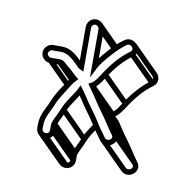

<svg xmlns="http://www.w3.org/2000/svg" viewBox="-57 -566 527 534"><g transform="rotate(10 207.0 -299.0)"><path d="M173.5 -509.5C159.3 -509.5 148.5 -497.4 148.5 -484V-389.2C135.9 -401.7 117.6 -418.5 94 -418.5H68C54.4 -418.5 42.5 -406.6 42.5 -393C42.5 -379.4 54.4 -367.5 68 -367.5H93.9C95.1 -367.1 101 -362.2 106.5 -358C114.3 -352.1 121.7 -343.7 131.2 -335.2C127.5 -330.2 123.7 -324.1 119.8 -318.2C108.1 -301.6 95.2 -282.4 87 -260.7C79.6 -242.3 64.5 -223.3 64.5 -193V-184C64.5 -169.5 76.3 -158.5 90.5 -158.5C104.9 -158.5 115.5 -169.9 115.5 -184V-193C115.5 -197 115.5 -199.9 116.2 -201.7C120.7 -213.6 129.4 -229 135 -243.3C141.6 -260.4 153.6 -274.4 164.8 -293C167.2 -289.5 169.5 -286.1 171.7 -283C183.6 -263 203.3 -239.6 213.5 -222.2C221.6 -208.5 234 -192 242.9 -179.6C261.8 -153.1 304.6 -183.7 283.9 -209.6C269.2 -229.2 260.1 -246.5 243.9 -267.6C234.8 -279.5 222.7 -298.4 214.2 -311.2L204.5 -325C215.7 -334.1 223.6 -347.9 230.8 -358.9C247.6 -384.8 268.3 -409 292.3 -425.9C320.6 -444.7 286 -484.7 260.5 -466C246.4 -455.7 233.7 -445.4 221.3 -429.8C214.7 -422.4 207.1 -414 199.5 -404.2V-484C199.5 -497.9 187.3 -509.5 173.5 -509.5ZM57.5 -393C57.5 -397.9 63.1 -403.5 68 -403.5H94C110.5 -403.5 125.7 -390.7 138.7 -377.8C143.2 -373.3 147 -368.1 152.7 -365.3L163.5 -360V-484C163.5 -489.6 168.3 -494.5 173.5 -494.5C178.8 -494.5 184.5 -489.3 184.5 -484L184.5 -347.3L198.7 -375.6C205.8 -389.9 221.2 -407.2 232.6 -420C244 -432.9 255.5 -443.6 269.5 -454C279.6 -461.5 294.1 -446.4 283.3 -437.9C258 -420 235.7 -393.9 218.2 -367.1C209.2 -353.2 201.3 -339.5 190.4 -333.6L183 -329.6L201.8 -302.8C210.1 -290.9 222.4 -271 232.1 -258.4C247.3 -238.7 256.5 -221.2 272.1 -200.4C280.5 -189.9 262.9 -179.6 254.9 -188.6C245 -202.5 234 -217 226.5 -229.8C215.1 -249.1 195.6 -272.2 184.4 -290.9C180.3 -297.1 175.5 -303.9 170.1 -311.4L162.8 -321.4L157.3 -310.4C147.2 -290.2 130.4 -272.6 121 -248.7C115.8 -235.3 107.8 -221.3 102 -206.8C100.7 -203.1 100.5 -198.4 100.5 -193V-184C100.5 -177.4 96.5 -173.5 90.5 -173.5C84.3 -173.5 79.5 -177.8 79.5 -184V-193C79.5 -218.2 92.4 -233.1 101 -255.3C108.5 -274.6 121 -291 132.4 -310.1C140.6 -323.7 144.2 -327.7 153.4 -336.8C140.5 -346.5 130.1 -359 115.5 -370C112 -372.7 104.6 -382.5 94 -382.5H68C63.1 -382.5 57.5 -388.1 57.5 -393ZM62.7 -369.7 121.9 -310.5 132.5 -321.1 73.3 -380.3ZM88.7 -369.7 132.4 -326 143 -336.6 99.3 -380.3ZM85.2 -160.7 155.9 -90 166.5 -100.6 95.8 -171.3ZM102.7 -178.7 173.4 -108 184 -118.6 113.3 -189.3ZM102.7 -187.7 173.4 -117 184 -127.6 113.3 -198.3ZM103.7 -198.7 174.4 -128 185 -138.6 114.3 -209.3ZM122.7 -240.7 193.4 -170 204 -180.6 133.3 -251.3ZM272.7 -199.7 343.4 -129 354 -139.6 283.3 -210.3ZM232.7 -257.7 303.4 -187 314 -197.6 243.3 -268.3ZM219.2 -357.7 289.9 -287 300.5 -297.6 229.8 -368.3ZM282.7 -426.7 353.4 -356 364 -366.6 293.3 -437.3ZM186.7 -478.7 233.2 -432.2 243.8 -442.8 197.3 -489.3ZM181.3 -491 236.8 -435.5 247.4 -446.1 191.9 -501.6ZM283.6 -452.5 354.3 -381.8C358.8 -377.3 359.7 -371.2 354 -367.1C328.9 -349 306.4 -323.2 288.9 -296.4C281.2 -284.5 274.2 -272.9 265.7 -265.9L199.3 -332.3L188.7 -321.7L263.4 -247C282 -257.1 291.6 -272.9 301.5 -288.2C318.4 -314.1 339 -338.2 363 -355.2C377 -365.7 374.1 -383.2 364.9 -392.4L294.2 -463.1ZM202.7 -301.7 272.9 -231.5C281.2 -219 293.2 -200.2 302.8 -187.7C318 -168 327.2 -150.5 342.8 -129.7C351 -119.4 334.3 -109.1 326.3 -117.2L255.6 -187.9L245 -177.3L315.7 -106.6C337.5 -84.8 374.1 -114.5 354.6 -138.9C340 -158.5 330.6 -175.6 314.6 -196.9C305.1 -208.8 293.2 -228.2 284.5 -241.1L213.3 -312.3ZM218.2 -222.8C209.1 -208.8 198.4 -195.2 191.7 -178C186.5 -164.6 178.6 -150.6 172.8 -136.1C171.3 -132.5 171.2 -127.5 171.2 -122.3V-113.3C171.2 -106.7 167.2 -102.8 161.2 -102.8C157.9 -102.8 155.1 -104 153.2 -106L82.5 -176.7L71.8 -166.1L142.6 -95.4C147.4 -90.6 154 -87.8 161.2 -87.8C175.6 -87.8 186.2 -99.2 186.2 -113.3V-122.3C186.2 -126.2 186.2 -129.2 186.9 -131C191.4 -142.9 200.1 -158.2 205.7 -172.6C211.3 -187 221.3 -200.1 230.7 -214.6Z"/></g></svg>

Font: CiSf OpenHand
Style: Gls
Weight: 400
Foundry: Cannot Into Space Fonts
Version: Version 0.7892